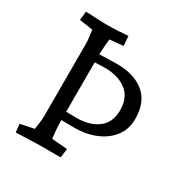

<svg xmlns="http://www.w3.org/2000/svg" viewBox="-165 -843 942 980"><g transform="rotate(30 306.0 -353.5)"><path d="M61 4 56 -45 170 -68 131 -29Q133 -38 136 -59.5Q139 -81 142 -103.5Q145 -126 145 -136V-571Q145 -582 142.5 -604Q140 -626 136.5 -648Q133 -670 131 -679L172 -641L58 -658L63 -710Q82 -709 105 -708Q128 -707 148.5 -706Q169 -705 178 -705Q223 -705 253.5 -707Q284 -709 313 -711L317 -654L204 -644L242 -679Q241 -671 238 -648Q235 -625 233 -596Q231 -567 231 -541V-165Q231 -140 233 -113.5Q235 -87 238 -64.5Q241 -42 243 -29L204 -64L330 -54L323 -1H195Q187 -1 165 0Q143 1 118 1.5Q93 2 76 3Q59 4 61 4ZM169 -168V-219Q185 -218 208 -217.5Q231 -217 254.5 -216.5Q278 -216 292 -216Q370 -216 418 -252.5Q466 -289 466 -361Q466 -435 418 -472.5Q370 -510 291 -510Q281 -510 257 -509Q233 -508 207.5 -507Q182 -506 169 -504V-552Q190 -554 223 -555Q256 -556 287 -557Q318 -558 333 -558Q437 -558 496 -508.5Q555 -459 555 -361Q555 -300 521.5 -256.5Q488 -213 432 -190Q376 -167 309 -167Q295 -167 267 -167.5Q239 -168 211 -168Q183 -168 169 -168Z"/></g></svg>

Font: Andada Pro
Style: Regular
Weight: 400
Designer: Carolina Giovagnoli
Foundry: Huerta Tipografica
Version: Version 3.003